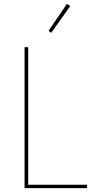

<svg xmlns="http://www.w3.org/2000/svg" viewBox="-20 -981 540 1001"><path d="M108 0V-735H127V-18H434V0ZM247 -810 233 -820 329 -961 346 -949Z"/></svg>

Font: Iosevka SS18 Thin
Style: Regular
Weight: 100
Monospace: yes
Designer: Belleve Invis
Foundry: Belleve Invis
Version: Version 25.1.1; ttfautohint (v1.8.4)